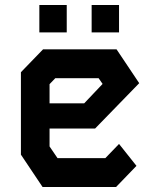

<svg xmlns="http://www.w3.org/2000/svg" viewBox="-20 -751 640 771"><path d="M153 -553 64 -461V-130L151 0H446L528 -85L458 -173L403 -116H211L179 -163V-235H362L539 -417L448 -553ZM179 -413 202 -437H376L392 -414L318 -336H179ZM138 -621V-731H248V-621ZM348 -621V-731H458V-621Z"/></svg>

Font: Kode Mono
Style: Bold
Weight: 700
Monospace: yes
Designer: Isa Ozler
Foundry: Kadena LLC
Version: Version 1.206;gftools[0.9.28]